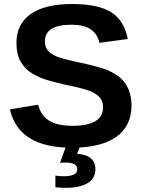

<svg xmlns="http://www.w3.org/2000/svg" viewBox="-20 -718 707 946"><path d="M627.9 -198.2Q627.9 -97.2 553 -43.7Q478 9.8 333 9.8Q71.8 9.8 28.8 -179.2L168 -202.1Q182.1 -147.5 223.1 -122.8Q264.2 -98.1 336.9 -98.1Q487.8 -98.1 487.8 -189.9Q487.8 -219.2 470.7 -238.3Q453.6 -257.3 421.9 -270Q390.6 -282.2 300.8 -300.8Q249 -313 219.7 -321.5Q190.4 -330.1 172.9 -338.1Q155.3 -346.2 138.7 -356Q102.1 -377.9 81.5 -414.6Q61 -451.2 61 -505.9Q61 -599.1 131.1 -648.7Q201.2 -698.2 335 -698.2Q462.9 -698.2 527.1 -658.2Q591.3 -618.2 609.9 -525.9L470.2 -506.8Q459.5 -551.3 426.5 -573.7Q393.6 -596.2 332 -596.2Q201.2 -596.2 201.2 -514.2Q201.2 -487.3 215.1 -470.2Q229 -453.1 256.3 -440.9Q282.2 -429.2 367.2 -411.1Q467.3 -389.6 509.3 -372.6Q552.2 -354 576.7 -331.1Q627.9 -282.2 627.9 -198.2ZM450.2 114.7Q450.2 160.6 412.1 184.1Q374 207.5 302.2 207.5Q280.3 207.5 252.9 204.6V147Q268.6 150.4 293.9 150.4Q360.8 150.4 360.8 116.7Q360.8 99.6 347.2 91.3Q333.5 83 301.3 83Q284.7 83 275.9 84L306.2 0H376L359.9 40Q405.8 42.5 428 62.5Q450.2 82.5 450.2 114.7Z"/></svg>

Font: Arimo
Style: Bold
Weight: 700
Designer: Steve Matteson
Foundry: Monotype Imaging Inc.
Version: Version 1.33